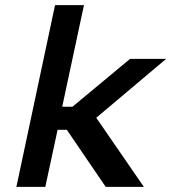

<svg xmlns="http://www.w3.org/2000/svg" viewBox="-20 -730 669 750"><path d="M195 -710 44 0H157L205 -223H241L393 0H542L356 -270L629 -500H488L263 -313H223L308 -710Z"/></svg>

Font: LT Wave Medium
Style: Italic
Weight: 500
Designer: Daniel Lyons
Version: Version 2.5 (Glyphs App)